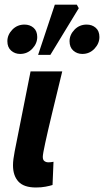

<svg xmlns="http://www.w3.org/2000/svg" viewBox="-20 -808 454 839"><path d="M137.1 11.3Q84.2 11.3 60.5 -14.6Q36.8 -40.5 36.8 -85.7Q36.8 -98.9 38.7 -113.3Q40.6 -127.7 44.1 -146.3L113.6 -496.1H252Q227 -393.8 207.8 -313.7Q188.5 -233.6 177.8 -184Q167 -134.5 167 -122.6Q167 -109 174.3 -103.9Q181.6 -98.7 191.1 -98.7Q195.7 -98.7 201.7 -99.2Q207.6 -99.7 213.8 -101.1L209.6 0.4Q197.6 4.2 179.2 7.7Q160.7 11.3 137.1 11.3ZM67.9 -572.3Q45.2 -572.3 28.7 -586.8Q12.2 -601.2 12.2 -628Q12.2 -655.7 33.7 -678.2Q55.3 -700.6 87.1 -700.6Q110.6 -700.6 126.7 -686.6Q142.7 -672.6 142.7 -646.2Q142.7 -618.1 121.2 -595.2Q99.6 -572.3 67.9 -572.3ZM339.6 -572.3Q316.9 -572.3 300.4 -586.8Q283.9 -601.2 283.9 -628Q283.9 -655.7 305.4 -678.2Q327 -700.6 358.7 -700.6Q382.3 -700.6 398.3 -686.6Q414.4 -672.6 414.4 -646.2Q414.4 -618.1 392.9 -595.2Q371.3 -572.3 339.6 -572.3ZM146.5 -568.2 219.6 -787.7H315.6L324.2 -772.1L200.1 -568.2Z"/></svg>

Font: Source Sans 3
Style: Italic
Weight: 200
Italic angle: -11°
Designer: Paul D. Hunt
Foundry: Adobe
Version: Version 3.046;hotconv 1.0.118;makeotfexe 2.5.65603